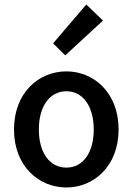

<svg xmlns="http://www.w3.org/2000/svg" viewBox="-20 -818 587 850"><path d="M215 -626 269 -573 436 -727 362 -798ZM42 -245C42 -82 152 12 274 12C395 12 505 -82 505 -245C505 -408 395 -502 274 -502C152 -502 42 -408 42 -245ZM395 -245C395 -143 348 -76 274 -76C199 -76 152 -143 152 -245C152 -346 199 -414 274 -414C348 -414 395 -346 395 -245Z"/></svg>

Font: Cambridge Sans Medium
Style: Regular
Weight: 500
Version: Version 2.020;PS 002.020;hotconv 1.0.88;makeotf.lib2.5.64775